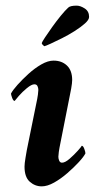

<svg xmlns="http://www.w3.org/2000/svg" viewBox="-20 -653 342 681"><path d="M137 -489Q135 -491 132 -493.5Q129 -496 128 -500Q129 -504 139.5 -520Q150 -536 165 -557Q180 -578 195.5 -597Q211 -616 222 -626Q229 -633 252 -633Q265 -633 280.5 -623Q296 -613 296 -593Q296 -583 281.5 -570Q267 -557 245 -543Q223 -529 200 -517.5Q177 -506 159.5 -498Q142 -490 137 -489ZM112 -302Q113 -305 114.5 -317.5Q116 -330 116 -334Q116 -341 113 -347.5Q110 -354 102 -354Q92 -354 75.5 -340.5Q59 -327 46.5 -312.5Q34 -298 32 -295Q27 -295 23 -306Q19 -317 19 -321Q25 -333 42 -352Q59 -371 81 -391Q103 -411 126.5 -424.5Q150 -438 170 -438Q199 -438 217.5 -420.5Q236 -403 236 -369Q236 -359 232.5 -339Q229 -319 227 -311L191 -129Q190 -126 188.5 -113.5Q187 -101 187 -97Q187 -90 190 -83Q193 -76 200 -76Q211 -76 227 -90Q243 -104 256 -118.5Q269 -133 270 -136Q275 -136 279 -125Q283 -114 283 -109Q277 -97 259.5 -78Q242 -59 219 -39Q196 -19 172 -5.5Q148 8 128 8Q104 8 85.5 -8.5Q67 -25 67 -62Q67 -73 70.5 -93.5Q74 -114 75 -120Z"/></svg>

Font: Amiri
Style: Bold Italic
Weight: 700
Italic angle: 10°
Designer: Khaled Hosny
Version: Version 0.113